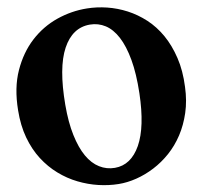

<svg xmlns="http://www.w3.org/2000/svg" viewBox="-20 -502 564 534"><path d="M494.6 -260.3Q500 -221.7 495.1 -187.7Q490.2 -153.8 478 -125.2Q465.8 -96.7 447.3 -73.5Q428.7 -50.3 406.2 -33.2Q383.8 -16.1 359.1 -5.1Q334.5 5.9 310.1 9.8Q282.7 14.2 253.4 12.5Q224.1 10.7 195.1 2.2Q166 -6.3 139.4 -22.5Q112.8 -38.6 90.6 -62.7Q68.4 -86.9 52.7 -119.9Q37.1 -152.8 30.3 -195.3Q20 -257.8 32.7 -307.1Q45.4 -356.4 73 -392.3Q100.6 -428.2 139.6 -450Q178.7 -471.7 221.7 -478.5Q249 -482.9 278.1 -481Q307.1 -479 335.4 -470Q363.8 -460.9 389.9 -444.1Q416 -427.2 437.3 -401.4Q458.5 -375.5 473.6 -340.6Q488.8 -305.7 494.6 -260.3ZM299.8 -35.2Q344.7 -43 363.3 -95.9Q381.8 -148.9 367.7 -242.7Q359.4 -297.4 345.5 -335.4Q331.5 -373.5 313.5 -396.7Q295.4 -419.9 274.2 -428.7Q252.9 -437.5 230 -433.6Q181.2 -425.3 162.6 -369.6Q144 -314 161.6 -210.4Q169.9 -161.6 184.1 -126.5Q198.2 -91.3 216.1 -69.8Q233.9 -48.3 255.4 -39.8Q276.9 -31.2 299.8 -35.2Z"/></svg>

Font: Varendra
Style: Regular
Weight: 700
Designer: Jacob Thomas
Foundry: Bangla Type Foundry
Version: Version 1.008